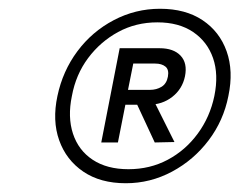

<svg xmlns="http://www.w3.org/2000/svg" viewBox="-20 -727 550 438"><path d="M111 -508Q123 -565 156.5 -610Q190 -655 239.5 -681Q289 -707 345 -707Q403 -707 442 -681Q481 -655 497 -610Q513 -565 501 -508Q490 -452 456 -407Q422 -362 372.5 -335.5Q323 -309 267 -309Q209 -309 170 -335.5Q131 -362 115 -407Q99 -452 111 -508ZM144 -508Q134 -460 146.5 -422Q159 -384 191.5 -362.5Q224 -341 273 -341Q322 -341 362.5 -362.5Q403 -384 431 -422Q459 -460 469 -508Q479 -557 466 -594.5Q453 -632 420.5 -654Q388 -676 339 -676Q290 -676 249.5 -654Q209 -632 181 -594.5Q153 -557 144 -508ZM253 -617 211 -402H249L266 -488H318Q350 -488 373 -506Q396 -524 402 -553Q408 -583 392 -600Q376 -617 344 -617ZM333 -402 378 -403 329 -501H287ZM334 -582Q349 -582 357.5 -575Q366 -568 363 -552Q360 -536 348.5 -529Q337 -522 322 -522H272L284 -582Z"/></svg>

Font: Albert Sans Light
Style: Italic
Weight: 300
Italic angle: -11.25°
Designer: Andreas Rasmussen
Foundry: a.Foundry
Version: Version 1.025